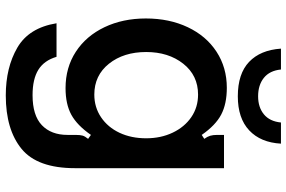

<svg xmlns="http://www.w3.org/2000/svg" viewBox="-188 -614 1016 681"><g transform="rotate(90 320.5 -273.0)"><path d="M62 35H181Q194 79 227 99.5Q260 120 317 120Q389 120 423.5 87Q458 54 458 -4V-32Q458 -49 460.5 -57.5Q463 -66 472 -77L458 -87Q424 -38 386.5 -17.5Q349 3 292 3Q219 3 163 -33.5Q107 -70 76 -135Q45 -200 45 -282Q45 -365 76 -430.5Q107 -496 163 -532.5Q219 -569 291 -569Q348 -569 386 -549Q424 -529 458 -480L472 -489Q464 -500 461 -510Q458 -520 458 -535V-559H576V-31Q576 103 507.5 159Q439 215 318 215Q219 215 148.5 174Q78 133 62 35ZM470 -283Q470 -335 450 -377Q430 -419 395 -443Q360 -467 315 -467Q247 -467 205.5 -414.5Q164 -362 164 -283Q164 -203 205.5 -151Q247 -99 315 -99Q360 -99 395.5 -123Q431 -147 450.5 -188.5Q470 -230 470 -283ZM152 -761H226Q230 -721 255.5 -700.5Q281 -680 321 -680Q360 -680 385 -700.5Q410 -721 414 -761H489Q485 -689 442 -648.5Q399 -608 321 -608Q241 -608 199 -648Q157 -688 152 -761Z"/></g></svg>

Font: Open Sauce Sans SemiBold
Style: Regular
Weight: 600
Designer: Alfredo Marco Pradil
Foundry: Creative Sauce Fz LLC
Version: Version 1.477